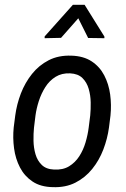

<svg xmlns="http://www.w3.org/2000/svg" viewBox="-20 -770 527 800"><path d="M37.1 -238.8 43.5 -288.6Q49.8 -335.9 67.1 -380.9Q84.5 -425.8 113.3 -461.9Q142.1 -498 182.9 -519Q223.6 -540 277.3 -538.1Q328.1 -536.6 361.8 -514.4Q395.5 -492.2 414.3 -456.1Q433.1 -419.9 439 -376.5Q444.8 -333 440.4 -289.1L434.1 -238.8Q427.7 -191.9 410.4 -146.7Q393.1 -101.6 364 -65.7Q335 -29.8 294.2 -9Q253.4 11.7 200.2 9.8Q148.9 8.8 115.5 -13.7Q82 -36.1 63.2 -72.3Q44.4 -108.4 38.6 -151.9Q32.7 -195.3 37.1 -238.8ZM127.9 -289.1 121.6 -237.8Q119.1 -213.4 119.6 -183.8Q120.1 -154.3 127.9 -127.4Q135.7 -100.6 154.1 -82.8Q172.4 -64.9 205.1 -63.5Q242.2 -61.5 267.8 -77.1Q293.5 -92.8 310.3 -118.9Q327.1 -145 336.4 -176.5Q345.7 -208 349.6 -238.8L356 -289.6Q358.4 -314 357.9 -343.3Q357.4 -372.6 349.6 -399.7Q341.8 -426.8 323.5 -444.8Q305.2 -462.9 272 -464.4Q237.3 -465.8 211.7 -450Q186 -434.1 168.9 -407.2Q151.9 -380.4 141.8 -349.1Q131.8 -317.9 127.9 -289.1ZM332.5 -750 415 -617.7V-610.8L347.2 -611.8L306.2 -693.8L234.4 -612.3L166 -610.8V-618.2L283.7 -750Z"/></svg>

Font: Roboto Condensed
Style: Italic
Weight: 400
Italic angle: -12°
Designer: Christian Robertson
Foundry: Google
Version: Version 3.0